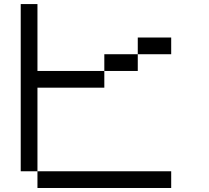

<svg xmlns="http://www.w3.org/2000/svg" viewBox="-20 -937 1040 957"><path d="M83.3 -916.7H166.7V-583.3H500V-500H166.7V-83.3H83.3ZM666.7 -583.3H500V-666.7H666.7ZM666.7 -666.7V-750H833.3V-666.7ZM166.7 -83.3H833.3V0H166.7Z"/></svg>

Font: Galmuri11 Regular
Style: Regular
Weight: 400
Designer: Minseo Lee (Quiple)
Version: Version 2.356;hotconv 1.1.0;makeotfexe 2.6.0 DEVELOPMENT